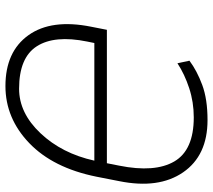

<svg xmlns="http://www.w3.org/2000/svg" viewBox="-58 -703 771 695"><g transform="rotate(90 327.5 -355.5)"><path d="M414.6 -721.2Q543 -721.2 603.8 -632.8Q664.6 -544.4 635.7 -401.4L619.6 -319.3Q587.9 -162.1 498 -75.9Q408.2 10.3 291.5 10.3Q167 10.3 107.4 -73Q47.9 -156.2 76.7 -299.8L87.9 -356.9H570.8L579.6 -401.4Q605.5 -530.3 564.5 -600.8Q523.4 -671.4 404.8 -671.4Q349.6 -671.4 299.1 -654.8Q248.5 -638.2 209 -612.3L199.7 -655.8Q236.3 -683.1 287.6 -702.1Q338.9 -721.2 414.6 -721.2ZM301.3 -39.1Q389.2 -39.1 462.4 -116.7Q535.6 -194.3 561.5 -311.5H135.7L130.4 -285.6Q106.4 -167.5 147.5 -103.3Q188.5 -39.1 301.3 -39.1Z"/></g></svg>

Font: Franko
Style: Light Italic
Weight: 300
Designer: Google
Version: Version 1.200310; 2013